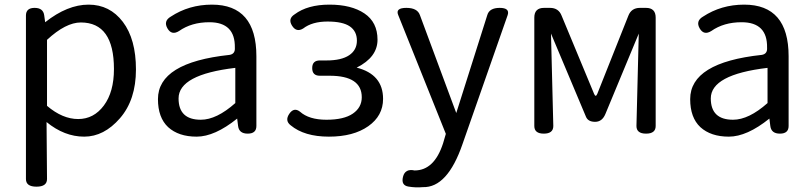

<svg xmlns="http://www.w3.org/2000/svg" viewBox="-20 -577 3506 829"><path d="M183 196Q183 229 137.5 229Q92 229 92 196V-510Q92 -543 129.5 -543Q167 -543 171 -510L175 -481Q271 -557 362.5 -557Q454 -557 510.5 -482.5Q567 -408 567 -277Q567 -146 498 -66.5Q429 13 343.5 13Q258 13 181 -50ZM183 -120Q250 -63 317.5 -63Q385 -63 428.5 -121.5Q472 -180 472 -279Q472 -480 329 -480Q264 -480 183 -405Z M895 -557Q1087 -557 1087 -334V-33Q1087 0 1049.5 0Q1012 0 1008 -33L1004 -65Q907 13 829 13Q751 13 706 -28Q662 -69 662 -149Q662 -307 971 -340Q996 -344 994 -371Q996 -481 884 -481Q807 -481 753 -443Q721 -423 703 -454.5Q685 -486 717 -505Q796 -557 895 -557ZM996 -284Q751 -255 751 -152Q751 -60 847 -60Q915 -60 996 -132Z M1252 -515Q1308 -557 1402.5 -557Q1497 -557 1553.5 -519Q1610 -481 1610 -405.5Q1610 -330 1520 -285Q1634 -256 1634 -150Q1634 -77 1570 -32Q1506 13 1400 13Q1294 13 1235 -36Q1209 -56 1229 -85.5Q1249 -115 1275 -95Q1314 -60 1389.5 -60Q1465 -60 1503.5 -86.5Q1542 -113 1542 -157Q1542 -250 1403 -250H1361Q1328 -250 1328 -283Q1328 -316 1361 -316H1390Q1454 -316 1487.5 -338.5Q1521 -361 1521 -401.5Q1521 -442 1490.5 -463Q1460 -484 1394 -484Q1328 -484 1289 -454Q1260 -436 1241 -466Q1222 -496 1252 -515Z M1806 231Q1775 234 1743 228.5Q1711 223 1720 186.5Q1729 150 1770 159Q1855 159 1893 42L1905 1L1699 -513Q1687 -543 1734.5 -543Q1782 -543 1793 -512L1950 -89L2084 -512Q2093 -543 2137.5 -543Q2182 -543 2172 -512L1977 45Q1912 234 1806 231Z M2287 -33V-501Q2287 -543 2329 -543H2355Q2392 -543 2405 -509L2545 -172Q2552 -155 2559 -172L2693 -509Q2706 -543 2743 -543H2769Q2811 -543 2811 -501V-33Q2811 0 2769.5 0Q2728 0 2728 -33L2738 -432L2594 -85Q2580 -51 2549.5 -51Q2519 -51 2510 -73L2359 -432L2369 -33Q2369 0 2328 0Q2287 0 2287 -33Z M3193 -557Q3385 -557 3385 -334V-33Q3385 0 3347.5 0Q3310 0 3306 -33L3302 -65Q3205 13 3127 13Q3049 13 3004 -28Q2960 -69 2960 -149Q2960 -307 3269 -340Q3294 -344 3292 -371Q3294 -481 3182 -481Q3105 -481 3051 -443Q3019 -423 3001 -454.5Q2983 -486 3015 -505Q3094 -557 3193 -557ZM3294 -284Q3049 -255 3049 -152Q3049 -60 3145 -60Q3213 -60 3294 -132Z"/></svg>

Font: Raw Maruko Gothic CJK TC
Style: Regular
Weight: 400
Version: Version 1.001